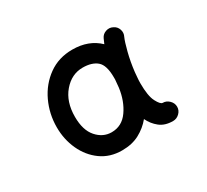

<svg xmlns="http://www.w3.org/2000/svg" viewBox="-81 -864 623 577"><g transform="rotate(-30 231.0 -575.5)"><path d="M197.3 -406.2Q155.8 -406.2 125.2 -428.2Q94.7 -450.2 78.1 -486.3Q61.5 -522.5 61.5 -564.5Q61.5 -610.8 80.8 -651.9Q100.1 -692.9 135.5 -718.3Q170.9 -743.7 218.3 -743.7Q274.9 -743.7 310.1 -709.5Q314 -718.8 317.4 -726.1Q322.8 -737.8 335.2 -741.9Q347.7 -746.1 358.9 -740.2Q370.6 -734.9 374.8 -722.4Q378.9 -710 373 -698.7Q367.2 -686 359.4 -655.5Q351.6 -625 347.7 -591.3Q347.2 -582.5 346.2 -573.7Q345.2 -563.5 345.2 -553.7Q345.2 -509.3 355.7 -489.3Q366.2 -469.2 374 -469.2Q386.7 -469.2 396.2 -459.7Q405.8 -450.2 405.8 -437.5Q405.8 -424.8 396.2 -415.5Q386.7 -406.2 374 -406.2Q345.7 -406.2 328.1 -420.4Q310.5 -434.6 300.8 -455.1Q283.2 -433.6 257.8 -419.9Q232.4 -406.2 197.3 -406.2ZM197.3 -469.2Q233.4 -469.2 255.1 -500.2Q276.9 -531.2 282.7 -574.7Q283.7 -587.9 285.2 -601.6Q285.2 -605 285.2 -608.9Q285.2 -651.4 267.6 -666.3Q250 -681.2 218.3 -681.2Q179.7 -681.2 152.1 -648.9Q124.5 -616.7 124.5 -564.5Q124.5 -518.1 146 -493.7Q167.5 -469.2 197.3 -469.2Z"/></g></svg>

Font: Mikhak-DS1-FD Bold
Style: Bold
Weight: 700
Designer: Amin Abedi
Version: Version 3.2